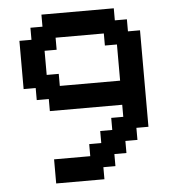

<svg xmlns="http://www.w3.org/2000/svg" viewBox="-51 -746 702 793"><g transform="rotate(-5 300.0 -350.0)"><path d="M150 0H350V-50H400V-100H450V-150H500V-200H550V-600H500V-650H450V-700H150V-650H100V-600H50V-400H100V-350H150V-300H450V-250H400V-200H350V-150H300V-100H150ZM200 -400V-450H150V-550H200V-600H400V-550H450V-400Z"/></g></svg>

Font: Matrix Sans Video
Style: Regular
Weight: 400
Designer: Brad Neil
Version: Version 1.100